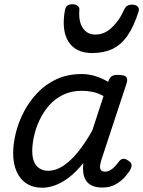

<svg xmlns="http://www.w3.org/2000/svg" viewBox="-20 -868 675 905"><path d="M180 17Q137 17 106 -2.5Q75 -22 58.5 -59Q42 -96 42 -146Q42 -190 54.5 -241Q67 -292 92.5 -341Q118 -390 156.5 -430.5Q195 -471 247 -495Q299 -519 365 -519Q398 -519 430 -509Q462 -499 490 -482L491 -486Q498 -504 507.5 -509.5Q517 -515 535 -515Q567 -515 575 -505.5Q583 -496 577 -476L458 -115Q454 -102 452 -89Q450 -76 455 -67.5Q460 -59 475 -59Q488 -59 500 -66Q512 -73 522.5 -84.5Q533 -96 541 -107Q547 -116 557.5 -119Q568 -122 583 -112Q599 -102 600 -91.5Q601 -81 595 -70Q586 -53 567.5 -32.5Q549 -12 523 2Q497 16 464 16Q433 16 414 7Q395 -2 385.5 -17Q376 -32 373 -51Q370 -70 372 -90Q372 -93 372 -95.5Q372 -98 373 -100Q338 -56 303 -30Q268 -4 236.5 6.5Q205 17 180 17ZM132 -157Q132 -126 140.5 -105.5Q149 -85 166.5 -74Q184 -63 208 -63Q242 -63 277 -85.5Q312 -108 347 -151Q382 -194 415 -253L468 -415Q441 -430 416 -435Q391 -440 366 -440Q316 -440 277 -421Q238 -402 210.5 -370Q183 -338 165.5 -300Q148 -262 140 -224.5Q132 -187 132 -157ZM414 -618Q338 -618 303.5 -670.5Q269 -723 286 -820Q289 -835 297.5 -841.5Q306 -848 322 -848Q337 -848 346.5 -840Q356 -832 354 -820Q350 -765 371 -735Q392 -705 429 -705Q473 -705 508 -739Q543 -773 562 -816Q570 -834 578.5 -840Q587 -846 602 -846Q620 -846 629 -837Q638 -828 633 -813Q610 -741 580 -698.5Q550 -656 509.5 -637Q469 -618 414 -618Z"/></svg>

Font: Playwrite DK Uloopet
Style: Regular
Weight: 400
Designer: Veronika Burian, José Scaglione
Foundry: TypeTogether
Version: Version 1.002